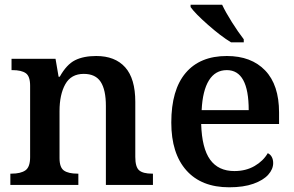

<svg xmlns="http://www.w3.org/2000/svg" viewBox="-20 -786 1251 816"><path d="M24 -48H29Q68 -48 88 -62Q108 -76 108 -118V-422Q108 -462 89.5 -475Q71 -488 33 -488H29V-536H216L229 -460H234Q263 -512 299 -530Q335 -548 389 -548Q469 -548 512 -500Q555 -452 555 -353V-119Q555 -76 571.5 -62Q588 -48 626 -48H630V0H430V-336Q430 -404 408 -438Q386 -472 336 -472Q282 -472 257.5 -428Q233 -384 233 -314V-114Q233 -74 252 -61Q271 -48 309 -48H313V0H24Z M708 -265Q708 -404 769 -476Q830 -548 944 -548Q1048 -548 1107 -486.5Q1166 -425 1166 -308V-259H835Q838 -156 873 -107.5Q908 -59 976 -59Q1025 -59 1062 -80.5Q1099 -102 1118 -135Q1129 -130 1135 -119Q1141 -108 1141 -93Q1141 -67 1120 -43.5Q1099 -20 1057 -5Q1015 10 954 10Q836 10 772 -62Q708 -134 708 -265ZM1037 -318Q1037 -488 944 -488Q895 -488 868 -444.5Q841 -401 837 -318ZM790 -756V-766H924Q939 -734 965.5 -692Q992 -650 1016 -619V-606H962Q919 -632 864 -680.5Q809 -729 790 -756Z"/></svg>

Font: Noto Serif SemiBold
Style: Regular
Weight: 600
Designer: Monotype Design Team
Foundry: Monotype Imaging Inc.
Version: Version 1.001